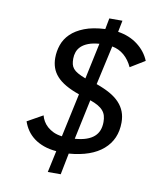

<svg xmlns="http://www.w3.org/2000/svg" viewBox="-84 -759 773 893"><g transform="rotate(10 302.5 -312.5)"><path d="M411.1 -634.8Q465.8 -626.5 504.9 -596.4Q543.9 -566.4 561 -523.9L492.2 -481.9Q477.1 -515.1 452.6 -536.1Q428.2 -557.1 396 -563L355 -377.9Q392.1 -364.7 419.4 -349.4Q446.8 -334 464.6 -314.9Q482.4 -295.9 491.2 -272.9Q500 -250 500 -222.2Q500 -142.1 444.3 -93.8Q388.7 -45.4 283.2 -37.1L263.2 64H202.1L224.1 -38.1Q190.4 -41 164.1 -50.5Q137.7 -60.1 118.2 -74.7Q98.6 -89.4 85.2 -108.6Q71.8 -127.9 64 -150.9L137.2 -191.9Q140.6 -178.2 148.2 -165Q155.8 -151.9 168 -140.9Q180.2 -129.9 197.3 -121.8Q214.4 -113.8 237.8 -110.8L282.2 -316.9Q244.1 -330.1 217.8 -345.5Q191.4 -360.8 175 -379.2Q158.7 -397.5 151.4 -418.7Q144 -439.9 144 -464.8Q144 -496.1 154.3 -526.1Q164.6 -556.2 188.7 -579.8Q212.9 -603.5 252.4 -618.9Q292 -634.3 350.1 -637.2L359.9 -689H421.9ZM417 -210Q417 -226.1 413.3 -239Q409.7 -252 400.6 -262.7Q391.6 -273.4 376.5 -282.2Q361.3 -291 338.9 -298.8L298.8 -109.9Q330.6 -112.3 353 -120.1Q375.5 -127.9 389.6 -140.6Q403.8 -153.3 410.4 -170.7Q417 -188 417 -210ZM227.1 -476.1Q227.1 -460.9 229.7 -449.7Q232.4 -438.5 240 -429.2Q247.6 -419.9 261.7 -411.9Q275.9 -403.8 298.8 -395L335 -564.9Q304.2 -562.5 283.4 -554.4Q262.7 -546.4 250.2 -534.4Q237.8 -522.5 232.4 -507.3Q227.1 -492.2 227.1 -476.1Z"/></g></svg>

Font: Clear Sans
Style: Italic
Weight: 400
Italic angle: -12°
Foundry: Intel Corporation
Version: Version 1.00